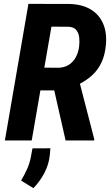

<svg xmlns="http://www.w3.org/2000/svg" viewBox="-20 -731 577 999"><path d="M127.9 -710.9 342.8 -710.4Q406.7 -708.5 450.4 -682.9Q494.1 -657.2 515.4 -610.6Q536.6 -564 531.2 -500Q526.9 -446.8 508.5 -407Q490.2 -367.2 457.5 -337.6Q424.8 -308.1 377.4 -286.1L330.1 -260.7H143.6L164.1 -379.4L282.2 -378.4Q314.9 -378.9 337.9 -393.6Q360.8 -408.2 374.3 -433.1Q387.7 -458 391.6 -488.3Q394.5 -511.2 392.3 -534.7Q390.1 -558.1 377.4 -574.2Q364.7 -590.3 336.9 -591.8L247.6 -592.3L145 0H5.4ZM321.3 0 249.5 -316.9 390.1 -317.4 470.2 -7.8V0ZM242.2 40.5 239.3 75.2Q234.4 124 211.2 168.5Q188 212.9 153.8 248L89.8 208.5Q107.9 178.2 121.3 147.9Q134.8 117.7 141.1 83L148.9 41Z"/></svg>

Font: Roboto Condensed
Style: Bold Italic
Weight: 700
Italic angle: -12°
Designer: Christian Robertson
Foundry: Google
Version: Version 3.0